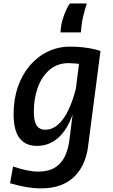

<svg xmlns="http://www.w3.org/2000/svg" viewBox="-20 -820 640 1087"><path d="M37 217.5 54 122.5Q138 151.5 196 151.5Q254 151.5 290.8 128.8Q327.5 106 346.8 66.2Q366 26.5 372.5 -24.5L423.5 -428.5L438.5 -545.5L549 -532L478 13.5Q472.5 57 455.2 98.8Q438 140.5 406.2 174.5Q374.5 208.5 324.8 228Q275 247.5 203.8 246.5Q132.5 245.5 37 217.5ZM189 6Q124 6 90.5 -38Q57 -82 57 -174Q57 -258 81.2 -328Q105.5 -398 149 -449Q192.5 -500 250.8 -528Q309 -556 377.5 -556Q417.5 -556 451 -552Q484.5 -548 509.2 -542.5Q534 -537 547 -532L497 -445.5Q501 -448 486.8 -451Q472.5 -454 449.5 -456.5Q426.5 -459 403.8 -460.8Q381 -462.5 368 -462.5Q305 -462.5 261 -425Q217 -387.5 194.2 -325.2Q171.5 -263 171.5 -189Q171.5 -133 187.8 -109.2Q204 -85.5 237 -85.5Q298 -85.5 345.5 -158.2Q393 -231 421 -368.5L431.5 -341.5L419 -282Q403.5 -189.5 371.8 -125Q340 -60.5 293.8 -27.2Q247.5 6 189 6ZM322.5 -636.5 324.5 -661.5Q326.5 -682.5 334.5 -709.5Q342.5 -736.5 353.8 -761.5Q365 -786.5 375.5 -800.5H471.5Q463.5 -776 453.5 -738Q443.5 -700 439.5 -652.5L438 -636.5Z"/></svg>

Font: Spline Sans Mono Medium
Style: Italic
Weight: 500
Italic angle: -4°
Monospace: yes
Designer: Eben Sorkin, Mirko Velimirovic
Foundry: Sorkin Type
Version: Version 1.004